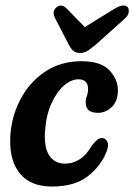

<svg xmlns="http://www.w3.org/2000/svg" viewBox="-20 -672 490 701"><path d="M266 -382.5Q240 -382.5 213.5 -359.5Q187 -336.5 167.8 -294.2Q148.5 -252 144.5 -194Q140 -134.5 159.8 -104.5Q179.5 -74.5 218 -74.5Q245 -74.5 270.2 -90Q295.5 -105.5 315.5 -141Q326.5 -154.5 334.5 -161.2Q342.5 -168 352.5 -168Q365 -168 372 -154.5Q379 -141 366.5 -112Q345.5 -63 298.5 -27Q251.5 9 169.5 9Q91 9 52.2 -39Q13.5 -87 17.5 -172Q21 -244.5 53.8 -307.8Q86.5 -371 143.8 -409.8Q201 -448.5 278 -448.5Q347.5 -448.5 379 -415.8Q410.5 -383 410.5 -342Q410.5 -303.5 388.5 -281.8Q366.5 -260 337.5 -260Q293 -260 293 -297Q293 -311 297.2 -321.8Q301.5 -332.5 301.5 -347Q301.5 -382.5 266 -382.5ZM332 -511Q315 -497 301.8 -487.8Q288.5 -478.5 272.5 -478.5Q256 -478.5 246.8 -487.2Q237.5 -496 230 -511L181 -606Q168.5 -631 186.5 -645.5Q204 -659.5 223.5 -641L289.5 -573L399.5 -641Q433.5 -660.5 446.5 -645.5Q451.5 -639 449.8 -626.8Q448 -614.5 434.5 -603Z"/></svg>

Font: Fraunces 144pt SuperSoft SemiBold
Style: Italic
Weight: 600
Italic angle: -16°
Version: Version 1.000;[b76b70a41]